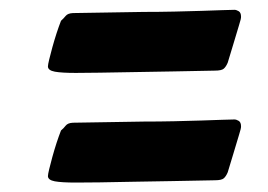

<svg xmlns="http://www.w3.org/2000/svg" viewBox="-20 -458 559 401"><path d="M279.8 -433.1Q313 -433.1 344 -433.8Q375 -434.6 400.4 -435.3Q425.8 -436 443.8 -436.8Q461.9 -437.5 469.7 -437.5Q473.6 -437.5 478.5 -434.6Q483.4 -431.6 483.4 -423.3Q483.9 -419.9 479.2 -405.3Q474.6 -390.6 467.3 -365.7L455.6 -327.1Q452.1 -318.8 447.5 -314.7Q442.9 -310.5 428.7 -310.5Q384.8 -309.6 340.8 -308.8Q296.9 -308.1 258.1 -307.4Q219.2 -306.6 188 -306.2Q156.7 -305.7 138.2 -305.7Q108.9 -305.7 94.5 -308.3Q80.1 -311 80.1 -319.3Q80.1 -322.8 82.8 -334Q85.4 -345.2 89.4 -359.4Q93.3 -373.5 98.1 -388.4Q103 -403.3 107.4 -414.6Q112.8 -419.4 117.2 -424.8Q121.6 -430.2 132.3 -430.7ZM279.8 -204.1Q313 -204.1 344 -204.8Q375 -205.6 400.4 -206.3Q425.8 -207 443.8 -207.8Q461.9 -208.5 469.7 -208.5Q473.6 -208.5 478.5 -205.6Q483.4 -202.6 483.4 -194.3Q483.9 -190.9 479.2 -176.3Q474.6 -161.6 467.3 -136.7L455.6 -98.1Q452.1 -89.8 447.5 -85.7Q442.9 -81.5 428.7 -81.5Q384.8 -80.6 340.8 -79.8Q296.9 -79.1 258.1 -78.4Q219.2 -77.6 188 -77.1Q156.7 -76.7 138.2 -76.7Q108.9 -76.7 94.5 -79.3Q80.1 -82 80.1 -90.3Q80.1 -93.8 82.8 -105Q85.4 -116.2 89.4 -130.4Q93.3 -144.5 98.1 -159.4Q103 -174.3 107.4 -185.5Q112.8 -189.9 117.2 -195.6Q121.6 -201.2 132.3 -201.7Z"/></svg>

Font: Carter One
Style: Regular
Weight: 400
Designer: vernon adams
Foundry: vernon adams
Version: Version 1.000